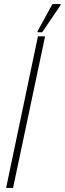

<svg xmlns="http://www.w3.org/2000/svg" viewBox="-20 -921 317 941"><path d="M10 0 166 -743H201L44 0ZM164 -763V-768L237 -901H277V-896L187 -763Z"/></svg>

Font: Saira Condensed Thin
Style: Italic
Weight: 250
Width: 3
Italic angle: -12°
Designer: Hector Gatti with collaboration of the Omnibus-Type team
Foundry: Omnibus-Type
Version: Version 1.101